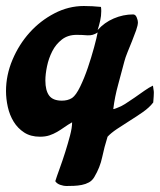

<svg xmlns="http://www.w3.org/2000/svg" viewBox="-24 -464 532 639"><path d="M255 -444Q283 -444 312 -441Q313 -436 313 -427Q313 -411 309.5 -395.5Q306 -380 301 -364Q323 -389 354.5 -402.5Q386 -416 419 -416Q427 -416 431 -406Q435 -396 435 -390Q435 -380 429 -363Q423 -346 415.5 -327.5Q408 -309 400.5 -290.5Q393 -272 390 -260Q380 -221 369 -181.5Q358 -142 353 -101Q356 -101 359.5 -102.5Q363 -104 366 -105Q378 -109 393 -118.5Q408 -128 424.5 -139.5Q441 -151 456.5 -162Q472 -173 485 -179Q486 -170 487 -165.5Q488 -161 488 -155.5Q488 -150 487.5 -143Q487 -136 486 -123Q473 -106 451.5 -91Q430 -76 407.5 -62Q385 -48 365 -34.5Q345 -21 334 -9Q323 26 316 59.5Q309 93 290 125Q283 137 272 143Q261 149 248 151.5Q235 154 222 154.5Q209 155 198 155Q187 155 176 151Q165 147 160 139Q165 123 174.5 97Q184 71 193 42.5Q202 14 209 -12.5Q216 -39 216 -57Q202 -49 190 -40.5Q178 -32 166 -25Q154 -18 140.5 -13.5Q127 -9 109 -9Q78 -9 56.5 -23Q35 -37 21.5 -59Q8 -81 2 -108Q-4 -135 -4 -161Q-4 -214 17.5 -265Q39 -316 74.5 -355.5Q110 -395 157 -419.5Q204 -444 255 -444ZM127 -196Q127 -163 139.5 -146Q152 -129 182 -129Q191 -129 199.5 -131Q208 -133 216 -138Q229 -147 243 -176Q257 -205 268.5 -239Q280 -273 289 -306Q298 -339 301 -356Q285 -345 266.5 -346.5Q248 -348 231 -348Q202 -348 182 -332.5Q162 -317 150 -293.5Q138 -270 132.5 -243.5Q127 -217 127 -196Z"/></svg>

Font: Praegefest
Style: Regular
Weight: 600
Designer: Peter Wiegel nach alter Vorlage
Foundry: Peter Wiegel
Version: Version 1.000